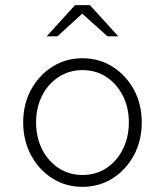

<svg xmlns="http://www.w3.org/2000/svg" viewBox="-20 -715 640 745"><path d="M300 10Q235 10 183 -23Q131 -56 100.5 -112.5Q70 -169 70 -240Q70 -311 100.5 -367Q131 -423 183 -456Q235 -489 300 -489Q365 -489 417 -456Q469 -423 499.5 -367Q530 -311 530 -240Q530 -169 499.5 -112.5Q469 -56 417 -23Q365 10 300 10ZM300 -36Q352 -36 392.5 -62.5Q433 -89 456.5 -135.5Q480 -182 480 -240Q480 -298 456.5 -344Q433 -390 392.5 -416.5Q352 -443 300 -443Q249 -443 208 -416.5Q167 -390 143.5 -344Q120 -298 120 -240Q120 -182 143.5 -135.5Q167 -89 208 -62.5Q249 -36 300 -36ZM161 -574 271 -695H329L439 -574H397L299 -662L203 -574Z"/></svg>

Font: Red Hat Mono VF Light
Style: Regular
Weight: 300
Monospace: yes
Designer: Pentagram, MCKL
Foundry: Pentagram, MCKL
Version: Version 1.023